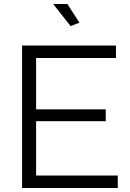

<svg xmlns="http://www.w3.org/2000/svg" viewBox="-20 -937 649 957"><path d="M160 -62H567V0H90V-710H558V-648H160V-392H507V-333H160ZM332 -807 245 -917H316L376 -824Z"/></svg>

Font: Raleway
Style: Regular
Weight: 400
Designer: Matt McInerney, Pablo Impallari, Rodrigo Fuenzalida
Foundry: Matt McInerney, Pablo Impallari, Rodrigo Fuenzalida
Version: Version 1.000;PS 001.001;hotconv 1.0.56; ttfautohint (v1.5)